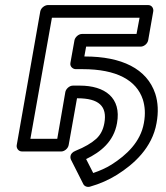

<svg xmlns="http://www.w3.org/2000/svg" viewBox="-20 -573 654 758"><path d="M442 -87C460 -187 394 -235 295 -235H268C253 -235 240 -221 238 -210L206 -25H100L185 -503H531L519 -439H304C289 -439 276 -425 274 -414L258 -325C255 -310 268 -300 279 -300H306C441 -300 519 -256 544 -180C552 -154 555 -124 548 -87C535 -13 480 39 420 77C399 90 375 101 348 110L320 55C378 27 429 -14 442 -87ZM392 -87C387 -60 377 -41 360 -25C341 -8 314 8 279 22C251 33 258 54 261 59L309 154C313 162 324 167 335 164C374 153 410 137 442 117C509 75 581 10 598 -87C606 -130 604 -169 593 -203C560 -302 460 -350 315 -350H313L320 -389H536C547 -389 562 -399 565 -414L585 -528C587 -539 580 -553 565 -553H169C158 -553 142 -543 139 -528L46 0C44 11 52 25 67 25H222C233 25 248 15 251 0L284 -185H286C370 -185 404 -154 392 -87Z"/></svg>

Font: Asimov
Style: WidOuIt
Weight: 500
Designer: Google
Version: Version 2.000980; 2014